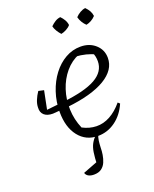

<svg xmlns="http://www.w3.org/2000/svg" viewBox="-162 -777 859 1071"><g transform="rotate(-20 268.0 -242.0)"><path d="M302 8Q231 8 188.5 -46Q146 -100 146 -191Q146 -251 164.5 -306.5Q183 -362 215 -404Q247 -446 289 -470Q331 -494 379 -494Q432 -494 467 -462.5Q502 -431 502 -383Q502 -312 423.5 -265Q345 -218 197 -202L108 -195L61 -224L183 -237Q315 -251 379 -287Q443 -323 443 -385Q443 -400 440 -414Q437 -428 430 -441L452 -421Q397 -448 333 -451L357 -456Q309 -437 274 -395.5Q239 -354 221 -299Q203 -244 205 -184Q207 -124 231 -68Q271 -47 312.5 -46Q354 -45 393.5 -66.5Q433 -88 468 -130L479 -120Q453 -60 406 -26Q359 8 302 8ZM108 -195Q74 -195 56.5 -211Q39 -227 41 -255Q41 -275 50 -297.5Q59 -320 74 -342L106 -335L82 -216ZM330 -687Q342 -675 350.5 -660.5Q359 -646 361 -629Q351 -617 335 -608.5Q319 -600 304 -597Q292 -610 283 -625Q274 -640 271 -654Q284 -667 298.5 -676Q313 -685 330 -687ZM478 -687Q491 -674 499 -660Q507 -646 509 -629Q497 -616 482.5 -608Q468 -600 453 -597Q441 -608 432 -623Q423 -638 419 -654Q431 -667 446.5 -676Q462 -685 478 -687ZM207 203Q188 203 175 196Q162 189 158 175L270 132L241 163Q243 113 247.5 84.5Q252 56 262.5 36.5Q273 17 293 -4H307Q299 15 296.5 32.5Q294 50 293 75Q293 94 289.5 116Q286 138 277.5 158Q269 178 252 190.5Q235 203 207 203Z"/></g></svg>

Font: Piazzolla 8pt ExtraLight
Style: Italic
Weight: 250
Italic angle: -11.3°
Designer: Juan Pablo del Peral
Foundry: Huerta Tipografica
Version: Version 2.001